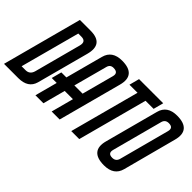

<svg xmlns="http://www.w3.org/2000/svg" viewBox="-140 -1223 1698 1698"><g transform="rotate(45 709.0 -374.5)"><path d="M266 -749Q436 -749 391 -583L261 -97Q234 0 111 0H-67L133 -749ZM292 -589Q309 -654 246 -654H208L58 -95H107Q160 -95 175 -150Z M652 -759Q741 -759 775.5 -717.5Q810 -676 788 -595L629 0H529L585 -210H482L426 0H326L382 -210H320L345 -305H408L502 -656Q529 -759 652 -759ZM691 -604Q706 -660 643 -660Q602 -660 592 -618L508 -305H611Z M1175 -749 1150 -654H1049L874 0H774L949 -654H848L873 -749Z M1340 -759Q1429 -759 1463.5 -717.5Q1498 -676 1476 -595L1343 -93Q1316 10 1192 10Q1103 10 1068.5 -31.5Q1034 -73 1056 -154L1190 -656Q1217 -759 1340 -759ZM1253 -131 1379 -604Q1394 -660 1335 -660Q1291 -660 1280 -618L1154 -145Q1139 -89 1197 -89Q1241 -89 1253 -131Z"/></g></svg>

Font: Air America
Style: Regular
Weight: 400
Designer: William G. Sherman
Foundry: Aaron Bell – Saja Typeworks
Version: Version 1.100;PS 001.100;hotconv 1.0.88;makeotf.lib2.5.64775